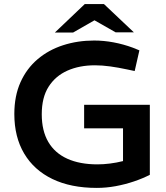

<svg xmlns="http://www.w3.org/2000/svg" viewBox="-20 -908 810 938"><path d="M453 10Q326 10 236 -33.5Q146 -77 98 -158Q50 -239 50 -351Q50 -439 80 -506Q110 -573 163.5 -618.5Q217 -664 288 -687Q359 -710 440 -710Q487 -710 535 -701Q583 -692 629 -675L661 -662L638 -561L600 -569Q558 -578 518.5 -583.5Q479 -589 444 -589Q368 -589 309.5 -563Q251 -537 217.5 -484.5Q184 -432 184 -350Q184 -269 216 -214.5Q248 -160 309 -132.5Q370 -105 456 -105Q485 -105 517 -109Q549 -113 581 -121V-281H391V-396H712V-54Q677 -36 634 -21.5Q591 -7 545 1.5Q499 10 453 10ZM248 -749 394 -888H488L461 -820L337 -749ZM545 -750 422 -820 394 -888H488L634 -750Z"/></svg>

Font: REM Medium
Style: Regular
Weight: 500
Designer: Octavio Pardo
Foundry: Ashler Design
Version: Version 1.005;gftools[0.9.28]